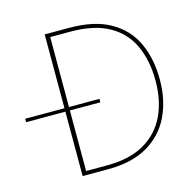

<svg xmlns="http://www.w3.org/2000/svg" viewBox="-105 -762 883 864"><g transform="rotate(-15 336.5 -330.0)"><path d="M176 0V-300H-7V-316H176V-660H290Q407 -660 481 -618Q555 -576 589.5 -501.5Q624 -427 624 -330Q624 -234 588 -159.5Q552 -85 479 -42.5Q406 0 294 0ZM197 -18H294Q400 -18 468.5 -57.5Q537 -97 570.5 -167Q604 -237 604 -330Q604 -424 571.5 -494.5Q539 -565 470 -603.5Q401 -642 290 -642H197V-316H339V-300H197Z"/></g></svg>

Font: Lil Grotesk Thin
Style: Regular
Weight: 100
Designer: Bastien Sozeau
Foundry: NBR — Bastien Sozeau
Version: Version 3.003; ttfautohint (v1.8.4.7-5d5b);gftools[0.9.33]